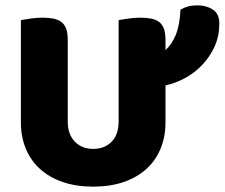

<svg xmlns="http://www.w3.org/2000/svg" viewBox="-20 -681 839 717"><path d="M598 -224Q598 -170 579.5 -125.5Q561 -81 526 -49.5Q491 -18 441 -1Q391 16 328 16Q265 16 215 -1Q165 -18 130 -49.5Q95 -81 76.5 -125.5Q58 -170 58 -224V-606Q69 -608 93 -611.5Q117 -615 139 -615Q162 -615 179.5 -611.5Q197 -608 209 -599Q221 -590 227 -574Q233 -558 233 -532V-227Q233 -179 259.5 -152Q286 -125 328 -125Q371 -125 397 -152Q423 -179 423 -227V-606Q434 -608 458 -611.5Q482 -615 504 -615Q527 -615 544.5 -611.5Q562 -608 574 -599Q586 -590 592 -574Q598 -558 598 -532V-494Q623 -517 637 -552Q651 -587 654 -645Q668 -653 682.5 -657Q697 -661 718 -661Q750 -661 774.5 -645.5Q799 -630 799 -593Q799 -546 781.5 -507.5Q764 -469 735.5 -439Q707 -409 671 -389.5Q635 -370 598 -362Z"/></svg>

Font: Baloo Thambi
Style: Regular
Weight: 400
Designer: Aadarsh Rajan and Ek Type
Foundry: Ek Type
Version: Version 1.443;PS 1.000;hotconv 16.6.51;makeotf.lib2.5.65220;